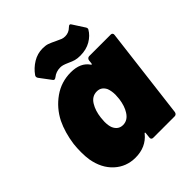

<svg xmlns="http://www.w3.org/2000/svg" viewBox="-200 -838 969 969"><g transform="rotate(-45 284.5 -353.0)"><path d="M403 -520H557Q563 -520 566.5 -516Q570 -512 569 -505L509 -15Q508 -8 503.5 -4Q499 0 493 0H340Q333 0 329.5 -4Q326 -8 327 -15L330 -43Q331 -47 328.5 -48Q326 -49 324 -45Q281 8 206 8Q141 8 94.5 -34.5Q48 -77 35 -150Q31 -175 31 -206Q31 -235 34 -262Q44 -334 71 -390Q102 -451 156.5 -489.5Q211 -528 279 -528Q348 -528 378 -484Q380 -480 382 -481Q384 -482 385 -486L387 -505Q388 -512 392.5 -516Q397 -520 403 -520ZM357 -259Q359 -279 359 -288Q359 -315 351 -336Q336 -367 304 -367Q269 -367 249 -334Q230 -303 225 -259Q223 -239 223 -231Q223 -203 230 -186Q245 -153 278 -153Q312 -153 333 -187Q351 -215 357 -259ZM307 -569Q289 -577 279 -580Q269 -583 259 -583Q229 -583 207 -565Q200 -560 196 -560Q191 -560 188 -565L143 -625Q139 -630 139 -636Q139 -641 142 -645Q163 -675 195 -694.5Q227 -714 264 -714Q286 -714 300 -709Q314 -704 341 -691Q357 -683 366.5 -679.5Q376 -676 388 -676Q414 -676 433 -695Q440 -702 445 -702Q450 -702 453 -696L493 -634Q499 -625 495 -618Q479 -590 447.5 -571.5Q416 -553 373 -553Q352 -553 338 -557Q324 -561 307 -569Z"/></g></svg>

Font: Barlow Black
Style: Italic
Weight: 900
Italic angle: -7°
Designer: Jeremy Tribby
Foundry: Tribby Type
Version: Version 1.408